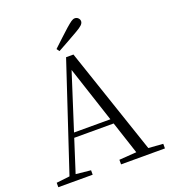

<svg xmlns="http://www.w3.org/2000/svg" viewBox="-165 -1057 1041 1176"><g transform="rotate(-20 356.0 -469.0)"><path d="M11 0V-29L98 -39L328 -732H376L611 -37L706 -30V0H420V-30L533 -38L463 -251H206L138 -39L235 -29V0ZM453 -282 333 -647 216 -282ZM290 -799Q319 -826 346 -851.5Q373 -877 399 -900Q422 -920 435 -929Q448 -938 459 -938Q472 -938 481 -929Q490 -920 490 -908Q490 -896 478.5 -884.5Q467 -873 437 -856Q405 -837 371 -818.5Q337 -800 303 -781Z"/></g></svg>

Font: Early Summer Mincho Light
Style: Regular
Weight: 300
Designer: GuiWonder
Version: Version 1.002